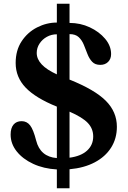

<svg xmlns="http://www.w3.org/2000/svg" viewBox="-20 -900 684 1030"><path d="M285 -880H353V-777Q411 -777 461.5 -753.5Q512 -730 544 -692Q576 -654 576 -610Q576 -584 560 -568Q544 -552 518 -552Q490 -552 474.5 -568.5Q459 -585 449.5 -609.5Q440 -634 430 -659Q420 -684 402.5 -700.5Q385 -717 353 -717V-473Q488 -419 547.5 -359.5Q607 -300 607 -220Q607 -157 576 -108Q545 -59 488 -29Q431 1 353 8V110H285V9Q214 5 158 -21Q102 -47 69.5 -88Q37 -129 37 -178Q37 -213 52.5 -231.5Q68 -250 96 -250Q124 -250 141.5 -227.5Q159 -205 174 -146Q196 -59 285 -52V-328Q171 -374 117.5 -430Q64 -486 64 -562Q64 -630 96 -678.5Q128 -727 179 -753Q230 -779 285 -779ZM177 -616Q177 -550 285 -501V-716Q256 -716 231.5 -702.5Q207 -689 192 -666Q177 -643 177 -616ZM480 -168Q480 -210 451 -240.5Q422 -271 353 -301V-54Q414 -62 447 -92Q480 -122 480 -168Z"/></svg>

Font: Libre Baskerville
Style: Bold
Weight: 700
Designer: Pablo Impallari, Rodrigo Fuenzalida
Foundry: Pablo Impallari, Rodrigo Fuenzalida
Version: Version 1.051; ttfautohint (v1.8.4.7-5d5b)